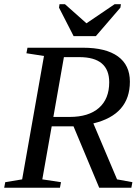

<svg xmlns="http://www.w3.org/2000/svg" viewBox="-25 -878 656 898"><path d="M216.8 -287.1 172.9 -39.1 260.3 -25.9 255.4 0H-5.4L-0.5 -25.9L78.6 -39.1L180.7 -616.2L98.6 -628.9L103.5 -654.8H363.3Q470.2 -654.8 526.4 -614.3Q582.5 -573.7 582.5 -496.1Q582.5 -341.8 411.6 -300.8L522.5 -39.1L594.2 -25.9L589.4 0H439L318.8 -287.1ZM300.8 -331.1Q389.6 -331.1 437.7 -373.3Q485.8 -415.5 485.8 -493.2Q485.8 -610.8 346.2 -610.8H273.9L224.6 -331.1ZM278.8 -858.4 379.4 -769 511.2 -858.4H540.5L538.1 -842.3L423.3 -709H319.3L251 -842.3L253.4 -858.4Z"/></svg>

Font: Tinos
Style: Italic
Weight: 400
Italic angle: -16.333°
Designer: Steve Matteson
Foundry: Monotype Imaging Inc.
Version: Version 1.32